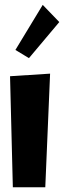

<svg xmlns="http://www.w3.org/2000/svg" viewBox="-20 -789 268 803"><path d="M101.1 -545.9 44.4 -580.1 158.7 -768.6 228 -696.8ZM33.7 -5.9 22 -470.2 189.5 -481 169.4 -5.9Z"/></svg>

Font: Some Time Later
Style: Regular
Weight: 400
Version: Version 003.300